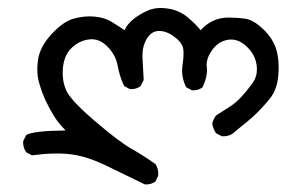

<svg xmlns="http://www.w3.org/2000/svg" viewBox="-20 -246 731 490"><path d="M349.6 224.6Q300.8 201.2 252 177.2Q203.1 153.3 161.6 147.9Q120.1 142.6 61.5 150.4L46.9 142.6Q38.1 129.9 39.1 114.3L46.9 98.6Q64.5 87.9 147.5 86.9Q129.9 69.3 119.1 52.2Q108.4 35.2 98.1 14.2Q87.9 -6.8 80.1 -33.7Q72.3 -60.5 77.1 -93.8Q82 -127 111.8 -159.2Q141.6 -191.4 168.9 -198.7Q196.3 -206.1 221.7 -203.6Q247.1 -201.2 264.6 -190.4Q282.2 -179.7 297.9 -168.9Q304.7 -184.6 321.3 -197.8Q337.9 -210.9 358.9 -219.7Q379.9 -228.5 408.7 -224.1Q437.5 -219.7 458 -202.6Q478.5 -185.5 492.2 -168.9Q505.9 -184.6 523.9 -192.9Q542 -201.2 563.5 -201.2Q585 -201.2 606 -198.2Q627 -195.3 651.9 -171.4Q676.8 -147.5 685.1 -119.6Q693.4 -91.8 690.4 -54.7Q687.5 -17.6 668.5 5.9Q649.4 29.3 631.3 46.4Q613.3 63.5 582 87.9Q567.4 103.5 545.9 101.6L531.2 93.8Q524.4 84 521.5 69.3Q524.4 58.6 531.2 48.8Q547.9 38.1 564.9 27.3Q582 16.6 596.7 0.5Q611.3 -15.6 625 -34.7Q638.7 -53.7 634.8 -80.6Q630.9 -107.4 608.9 -127.9Q586.9 -148.4 562 -144.5Q537.1 -140.6 521 -117.7Q504.9 -94.7 507.8 -74.2Q510.7 -53.7 497.1 -23.4Q486.3 -14.6 469.7 -15.6L455.1 -23.4Q441.4 -50.8 445.8 -79.6Q450.2 -108.4 447.3 -123Q444.3 -137.7 424.8 -152.3Q405.3 -167 385.7 -167Q366.2 -167 354 -146Q341.8 -125 343.8 -96.2Q345.7 -67.4 346.7 -42L338.9 -26.4Q328.1 -17.6 311.5 -18.6L296.9 -26.4Q285.2 -50.8 280.3 -78.1Q275.4 -105.5 254.4 -127Q233.4 -148.4 208 -145.5Q182.6 -142.6 163.1 -124Q143.6 -105.5 140.6 -72.8Q137.7 -40 149.4 -14.6Q161.1 10.7 222.2 63Q283.2 115.2 314.9 133.3Q346.7 151.4 377 172.9Q384.8 184.6 383.8 202.1L377 216.8Q366.2 225.6 349.6 224.6Z"/></svg>

Font: JasonHandwriting2
Style: Regular
Weight: 400
Version: Version 1.05.10